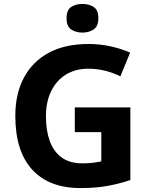

<svg xmlns="http://www.w3.org/2000/svg" viewBox="-20 -948 764 978"><path d="M361 -401H644V-31Q588 -12 527.5 -1Q467 10 390 10Q230 10 144 -84Q58 -178 58 -358Q58 -470 101.5 -552Q145 -634 228 -679Q311 -724 431 -724Q488 -724 543 -712Q598 -700 643 -680L593 -559Q560 -576 518 -587Q476 -598 430 -598Q364 -598 315.5 -568Q267 -538 240.5 -483.5Q214 -429 214 -355Q214 -285 233 -231Q252 -177 293 -146.5Q334 -116 400 -116Q432 -116 454.5 -119Q477 -122 496 -126V-275H361ZM400 -928Q433 -928 457 -912.5Q481 -897 481 -855Q481 -814 457 -798Q433 -782 400 -782Q366 -782 342.5 -798Q319 -814 319 -855Q319 -897 342.5 -912.5Q366 -928 400 -928Z"/></svg>

Font: Noto Sans Balinese
Style: Bold
Weight: 700
Designer: Aditya Bayu, David Williams
Foundry: David Williams
Version: Version 2.005; ttfautohint (v1.8.4.7-5d5b)